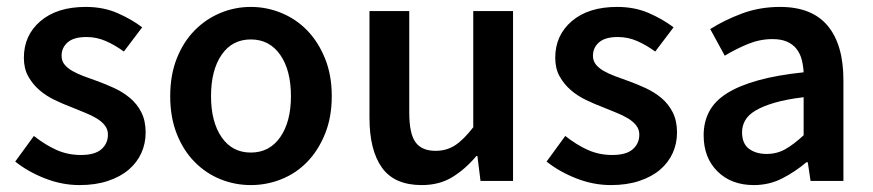

<svg xmlns="http://www.w3.org/2000/svg" viewBox="-20 -523 2523 555"><path d="M210 12Q159 12 109.5 -7.5Q60 -27 24 -56L78 -130Q111 -104 143.5 -89.5Q176 -75 214 -75Q254 -75 273 -91.5Q292 -108 292 -134Q292 -149 283 -160.5Q274 -172 259 -181Q244 -190 225 -197.5Q206 -205 187 -213Q163 -222 138 -234Q113 -246 93.5 -263Q74 -280 61.5 -302.5Q49 -325 49 -356Q49 -421 97 -462Q145 -503 228 -503Q279 -503 320 -485Q361 -467 391 -444L338 -374Q312 -393 285.5 -404.5Q259 -416 230 -416Q193 -416 175.5 -400.5Q158 -385 158 -362Q158 -347 166.5 -336.5Q175 -326 189 -318Q203 -310 221.5 -303Q240 -296 260 -289Q285 -280 310 -268.5Q335 -257 355.5 -240Q376 -223 388.5 -198.5Q401 -174 401 -140Q401 -108 388.5 -80.5Q376 -53 352 -32.5Q328 -12 292 0Q256 12 210 12Z M705 12Q659 12 617 -5Q575 -22 542.5 -55Q510 -88 491 -136Q472 -184 472 -245Q472 -306 491 -354Q510 -402 542.5 -435Q575 -468 617 -485.5Q659 -503 705 -503Q751 -503 793.5 -485.5Q836 -468 868 -435Q900 -402 919.5 -354Q939 -306 939 -245Q939 -184 919.5 -136Q900 -88 868 -55Q836 -22 793.5 -5Q751 12 705 12ZM705 -82Q759 -82 790 -126.5Q821 -171 821 -245Q821 -320 790 -364.5Q759 -409 705 -409Q651 -409 620.5 -364.5Q590 -320 590 -245Q590 -171 620.5 -126.5Q651 -82 705 -82Z M1199 12Q1120 12 1084 -38.5Q1048 -89 1048 -183V-491H1163V-198Q1163 -137 1181 -112Q1199 -87 1239 -87Q1271 -87 1295.5 -103Q1320 -119 1348 -155V-491H1463V0H1369L1360 -72H1357Q1325 -34 1287.5 -11Q1250 12 1199 12Z M1746 12Q1695 12 1645.5 -7.5Q1596 -27 1560 -56L1614 -130Q1647 -104 1679.5 -89.5Q1712 -75 1750 -75Q1790 -75 1809 -91.5Q1828 -108 1828 -134Q1828 -149 1819 -160.5Q1810 -172 1795 -181Q1780 -190 1761 -197.5Q1742 -205 1723 -213Q1699 -222 1674 -234Q1649 -246 1629.5 -263Q1610 -280 1597.5 -302.5Q1585 -325 1585 -356Q1585 -421 1633 -462Q1681 -503 1764 -503Q1815 -503 1856 -485Q1897 -467 1927 -444L1874 -374Q1848 -393 1821.5 -404.5Q1795 -416 1766 -416Q1729 -416 1711.5 -400.5Q1694 -385 1694 -362Q1694 -347 1702.5 -336.5Q1711 -326 1725 -318Q1739 -310 1757.5 -303Q1776 -296 1796 -289Q1821 -280 1846 -268.5Q1871 -257 1891.5 -240Q1912 -223 1924.5 -198.5Q1937 -174 1937 -140Q1937 -108 1924.5 -80.5Q1912 -53 1888 -32.5Q1864 -12 1828 0Q1792 12 1746 12Z M2159 12Q2094 12 2054 -27.5Q2014 -67 2014 -132Q2014 -171 2030.5 -201.5Q2047 -232 2082.5 -254Q2118 -276 2172.5 -291Q2227 -306 2303 -314Q2302 -333 2297.5 -350.5Q2293 -368 2282.5 -381.5Q2272 -395 2255 -402.5Q2238 -410 2213 -410Q2177 -410 2142.5 -396Q2108 -382 2075 -362L2033 -439Q2074 -465 2125 -484Q2176 -503 2235 -503Q2327 -503 2372.5 -448.5Q2418 -394 2418 -291V0H2323L2315 -54H2311Q2278 -26 2240.5 -7Q2203 12 2159 12ZM2196 -78Q2226 -78 2250.5 -92Q2275 -106 2303 -132V-242Q2253 -236 2219 -226Q2185 -216 2164 -203.5Q2143 -191 2134 -175Q2125 -159 2125 -141Q2125 -108 2145 -93Q2165 -78 2196 -78Z"/></svg>

Font: Giro Sans Semibold
Style: Regular
Weight: 600
Designer: Paul D. Hunt
Foundry: Adobe Systems Incorporated
Version: Version 1.000;PS 1.0;hotconv 1.0.88;makeotf.lib2.5.647800